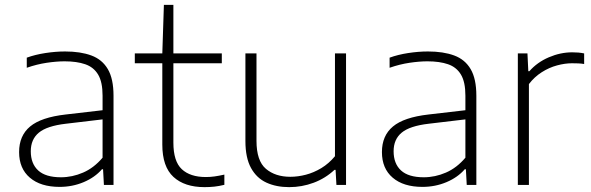

<svg xmlns="http://www.w3.org/2000/svg" viewBox="-20 -760 2428 789"><path d="M225 8Q147 8 102.8 -29.8Q58.5 -67.5 58.5 -135Q58.5 -202.5 103.8 -240.2Q149 -278 250 -289.5L422.5 -309.5L423.5 -272L250.5 -251.5Q173 -242.5 139.8 -215Q106.5 -187.5 106.5 -138.5Q106.5 -87.5 137 -59.5Q167.5 -31.5 230.5 -31.5Q277 -31.5 321.5 -50.8Q366 -70 401.5 -112V-367Q401.5 -423 383.2 -453.5Q365 -484 330.2 -496Q295.5 -508 245.5 -508Q212.5 -508 172 -502Q131.5 -496 90 -481.5V-523Q124 -535.5 166.2 -542Q208.5 -548.5 247.5 -548.5Q311 -548.5 355.5 -532Q400 -515.5 423.2 -475.8Q446.5 -436 446.5 -366.5V0H407L403.5 -64.5H399Q370 -31 323.8 -11.5Q277.5 8 225 8Z M820.5 9Q738.5 9 692.8 -33Q647 -75 647 -166V-540.5L653.5 -740H692.5V-174Q692.5 -97 727 -64.8Q761.5 -32.5 826 -32.5Q844 -32.5 861.8 -35Q879.5 -37.5 902 -42.5V-0.5Q879.5 5 860.5 7Q841.5 9 820.5 9ZM534 -500V-540.5H891.5V-500Z M1168.5 9Q1115.5 9 1075 -9.5Q1034.5 -28 1011.5 -69.8Q988.5 -111.5 988.5 -180.5V-540.5H1034V-181.5Q1034 -99 1072.8 -66.2Q1111.5 -33.5 1173 -33.5Q1204 -33.5 1236.8 -42Q1269.5 -50.5 1300.5 -69.2Q1331.5 -88 1356.5 -118V-540.5H1402V0H1362.5L1359 -62H1354.5Q1317 -27 1268.8 -9Q1220.5 9 1168.5 9Z M1716 8Q1638 8 1593.8 -29.8Q1549.5 -67.5 1549.5 -135Q1549.5 -202.5 1594.8 -240.2Q1640 -278 1741 -289.5L1913.5 -309.5L1914.5 -272L1741.5 -251.5Q1664 -242.5 1630.8 -215Q1597.5 -187.5 1597.5 -138.5Q1597.5 -87.5 1628 -59.5Q1658.5 -31.5 1721.5 -31.5Q1768 -31.5 1812.5 -50.8Q1857 -70 1892.5 -112V-367Q1892.5 -423 1874.2 -453.5Q1856 -484 1821.2 -496Q1786.5 -508 1736.5 -508Q1703.5 -508 1663 -502Q1622.5 -496 1581 -481.5V-523Q1615 -535.5 1657.2 -542Q1699.5 -548.5 1738.5 -548.5Q1802 -548.5 1846.5 -532Q1891 -515.5 1914.2 -475.8Q1937.5 -436 1937.5 -366.5V0H1898L1894.5 -64.5H1890Q1861 -31 1814.8 -11.5Q1768.5 8 1716 8Z M2108 0V-540.5H2147.5L2151 -467.5H2155.5Q2187.5 -504 2235.2 -524.5Q2283 -545 2331.5 -545Q2345.5 -545 2356.8 -544Q2368 -543 2380.5 -540.5V-497Q2368.5 -499 2356.5 -499.5Q2344.5 -500 2330.5 -500Q2301.5 -500 2269 -491.2Q2236.5 -482.5 2206.2 -463.2Q2176 -444 2153.5 -414.5V0Z"/></svg>

Font: Encode Sans SemiExpanded ExtraLight
Style: Regular
Weight: 250
Width: 6
Designer: Multiple Designers
Foundry: Impallari Type
Version: Version 3.002